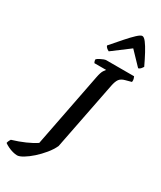

<svg xmlns="http://www.w3.org/2000/svg" viewBox="-420 -1075 1146 1367"><g transform="rotate(30 153.0 -391.0)"><path d="M-27.5 200.5Q-43 200.5 -63.8 195Q-84.5 189.5 -103.8 180Q-123 170.5 -136 161Q-133.5 149 -128.8 140Q-124 131 -121 126.5Q-64 109.5 -15.8 88.2Q32.5 67 65.5 44.5L184 -563Q192.5 -607 203.8 -624Q215 -641 218 -643.5H121.5Q119 -647.5 116.5 -655Q114 -662.5 114.5 -671Q122.5 -679 136.5 -686.5Q150.5 -694 164 -699Q177.5 -704 183.5 -704H413Q415 -699 419 -688.5Q423 -678 420.5 -661.5L372.5 -648.5Q341 -640.5 327.2 -621.8Q313.5 -603 305.5 -562.5L196 -5Q179.5 31 149.8 67.2Q120 103.5 86 133.8Q52 164 21.5 182.2Q-9 200.5 -27.5 200.5ZM168 -767.5Q158 -771.5 148.2 -780.2Q138.5 -789 136.5 -797.5Q179.5 -847.5 216.2 -889.2Q253 -931 280.2 -956.5Q307.5 -982 321 -982Q335.5 -982 354.2 -957.2Q373 -932.5 395.5 -890.8Q418 -849 442 -798Q436 -789 429 -780Q422 -771 409.5 -767.5L308.5 -873Z"/></g></svg>

Font: Texturina Medium
Style: Italic
Weight: 500
Italic angle: -11°
Designer: Guillermo Torres Carreño
Foundry: Omnibus-Type
Version: Version 1.002